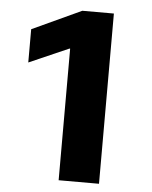

<svg xmlns="http://www.w3.org/2000/svg" viewBox="-51 -739 620 782"><g transform="rotate(5 259.0 -348.0)"><path d="M218 -538H215L53 -467V-603L254 -696H383V0H218Z"/></g></svg>

Font: Murecho
Style: Bold
Weight: 700
Designer: Neil Summerour
Foundry: Positype
Version: Version 1.010; ttfautohint (v1.8.3)